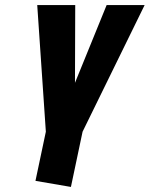

<svg xmlns="http://www.w3.org/2000/svg" viewBox="-20 -520 591 758"><path d="M551 -500H401L276 -193L277 -500H127L161 0L120 194L260 218L306 0Z"/></svg>

Font: Advent Pro ExtraBold
Style: Italic
Weight: 800
Italic angle: -12°
Version: Version 3.000